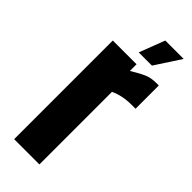

<svg xmlns="http://www.w3.org/2000/svg" viewBox="-245 -780 812 812"><g transform="rotate(45 161.0 -373.5)"><path d="M300 -593H317V-454H294Q238 -454 196 -434V0H45V-590H187V-550Q238 -581 258.5 -587Q279 -593 300 -593ZM202 -747H312L237 -632H158Z"/></g></svg>

Font: Khand
Style: Bold
Weight: 700
Designer: Devanagari: Sanchit Sawaria, Jyotish Sonowal; Latin: Satya Rajpurohit
Foundry: Indian Type Foundry
Version: Version 1.101;PS 1.0;hotconv 1.0.78;makeotf.lib2.5.61930; tt